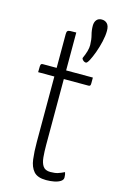

<svg xmlns="http://www.w3.org/2000/svg" viewBox="-120 -820 552 881"><g transform="rotate(15 156.0 -379.0)"><path d="M193 10Q152 10 134 -10.5Q116 -31 111.5 -66.5Q107 -102 107 -148V-459H30Q30 -478 30.5 -486.5Q31 -495 33.5 -497.5Q36 -500 41 -500H107V-660Q107 -671 110.5 -675Q114 -679 123.5 -679.5Q133 -680 152 -680V-500H279Q279 -482 279 -473Q279 -464 276.5 -461.5Q274 -459 269 -459H152V-146Q152 -114 154.5 -87.5Q157 -61 167.5 -46Q178 -31 202 -31Q224 -31 238 -35.5Q252 -40 268 -48Q270 -42 271 -36.5Q272 -31 272 -23Q272 -12 260.5 -4.5Q249 3 231 6.5Q213 10 193 10ZM230 -558Q224 -558 218 -562.5Q212 -567 210 -574Q229 -615 228.5 -641Q228 -667 222.5 -687.5Q217 -708 217 -730Q217 -747 225.5 -757.5Q234 -768 250 -768Q266 -768 276 -757.5Q286 -747 286 -724Q286 -701 279.5 -672.5Q273 -644 263.5 -618Q254 -592 245 -575Q236 -558 230 -558Z"/></g></svg>

Font: Yanone Kaffeesatz Light
Style: Regular
Weight: 300
Designer: Yanone (Cyrillic: Daniel Pouzeot, Huerta Tipografica, and Cyreal)
Foundry: Yanone
Version: Version 2.003